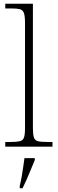

<svg xmlns="http://www.w3.org/2000/svg" viewBox="-20 -780 307 1021"><path d="M8 0V-25H35Q68 -25 85 -29Q102 -33 107.5 -48.5Q113 -64 113 -98V-659Q113 -695 107 -711Q101 -727 86 -731Q71 -735 43 -735H8V-760H155V-98Q155 -64 160.5 -48.5Q166 -33 182.5 -29Q199 -25 233 -25H259V0ZM85 208Q91 184 95.5 158.5Q100 133 103.5 108Q107 83 110 61H165V71Q156 92 145 119.5Q134 147 122 174Q110 201 100 221H85Z"/></svg>

Font: Noto Serif Hentaigana ExtraLight
Style: Regular
Weight: 200
Designer: Kazuhiro Yamada
Foundry: nipponia
Version: Version 1.000